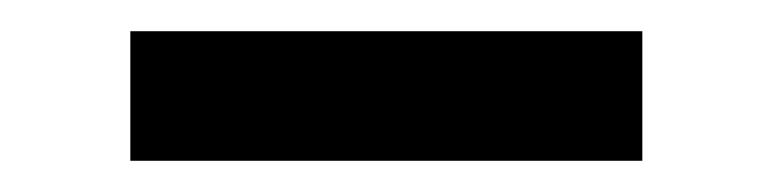

<svg xmlns="http://www.w3.org/2000/svg" viewBox="-20 -323 495 123"><path d="M63.5 -220V-303H391.5V-220Z"/></svg>

Font: Anek Gurmukhi Medium SemiExpanded
Style: Regular
Weight: 500
Width: 6
Version: Version 1.003